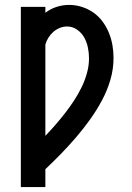

<svg xmlns="http://www.w3.org/2000/svg" viewBox="-20 -763 540 783"><path d="M65 0V-735H165V-711Q186 -727 211 -735Q236 -743 262 -743Q288 -743 313.5 -735Q339 -727 360.5 -712Q382 -697 398 -675.5Q414 -654 424 -629.5Q434 -605 438.5 -579Q443 -553 443 -527Q443 -481 430 -437Q417 -393 395.5 -353Q374 -313 347.5 -276Q321 -239 291.5 -204.5Q262 -170 230.5 -137.5Q199 -105 165 -73V0ZM165 -209Q186 -231 206.5 -254.5Q227 -278 246 -302.5Q265 -327 282 -353Q299 -379 312.5 -406.5Q326 -434 334.5 -464.5Q343 -495 343 -525Q343 -547 338.5 -569Q334 -591 323.5 -610Q313 -629 294.5 -642Q276 -655 254 -655Q238 -655 223.5 -649Q209 -643 197.5 -633Q186 -623 177.5 -609.5Q169 -596 165 -581Z"/></svg>

Font: Iosevka Slab Semibold
Style: Regular
Weight: 600
Monospace: yes
Designer: Belleve Invis
Foundry: Belleve Invis
Version: Version 11.1.1; ttfautohint (v1.8.3)